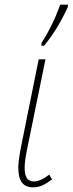

<svg xmlns="http://www.w3.org/2000/svg" viewBox="-20 -789 310 819"><path d="M58 -75Q58 -106 73 -179L145 -536H174L101 -179Q85 -105 85 -75Q85 -44 94.5 -29.5Q104 -15 125 -15Q152 -15 190 -44L202 -24Q180 -7 161.5 1.5Q143 10 120 10Q89 10 73.5 -10.5Q58 -31 58 -75ZM157 -606Q204 -678 237 -769H270L269 -758Q224 -661 168 -594H156Z"/></svg>

Font: Noto Serif NarrowThin
Style: Italic
Weight: 250
Width: 4
Italic angle: -12°
Designer: Monotype Design Team
Foundry: Monotype Imaging Inc.
Version: Version 1.001